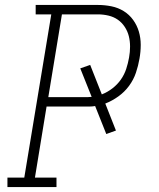

<svg xmlns="http://www.w3.org/2000/svg" viewBox="-20 -755 640 775"><path d="M10 0V-38H78L187 -697H124V-735H375Q403 -735 430 -729.5Q457 -724 479.5 -710Q502 -696 517.5 -674.5Q533 -653 540.5 -627.5Q548 -602 548 -574Q548 -546 543 -518Q538 -489 528.5 -461Q519 -433 501 -408.5Q483 -384 458 -366Q433 -348 405 -337L448 -228L409 -214L364 -327Q353 -325 342.5 -325Q332 -325 321 -325H168L121 -38H208V0ZM175 -363H321Q328 -363 335 -363Q342 -363 350 -364L304 -479L344 -493L391 -374Q414 -383 434 -398.5Q454 -414 468 -434Q482 -454 489.5 -477Q497 -500 501 -523Q505 -545 505 -567Q505 -589 500 -609Q495 -629 483.5 -646.5Q472 -664 455.5 -675.5Q439 -687 418 -692Q397 -697 375 -697H230Z"/></svg>

Font: Iosevka Slab XLtEx
Style: Italic
Weight: 200
Width: 7
Italic angle: -9°
Monospace: yes
Designer: Belleve Invis
Foundry: Belleve Invis
Version: Version 11.1.0; ttfautohint (v1.8.3)